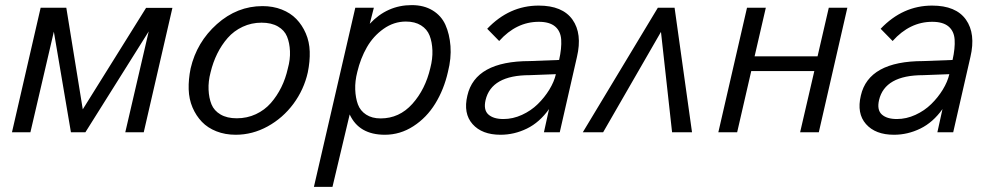

<svg xmlns="http://www.w3.org/2000/svg" viewBox="-20 -518 3881 752"><path d="M26.9 0 139.2 -487.8H239.7L304.2 -89.8L552.2 -487.3H655.3L543 0H470.7L562.5 -395L314.5 0H257.8L190.9 -394L99.1 0Z M903.3 9.8Q861.8 9.8 827.6 -3.7Q793.5 -17.1 770.8 -40.8Q748 -64.5 734.1 -96.9Q720.2 -129.4 719 -168.2Q717.8 -207 726.6 -250Q750.5 -353 829.6 -423.6Q908.7 -494.1 1008.3 -494.1Q1049.3 -494.1 1083.5 -480.7Q1117.7 -467.3 1140.6 -443.6Q1163.6 -419.9 1177.7 -387.2Q1191.9 -354.5 1193.1 -315.9Q1194.3 -277.3 1185.5 -234.4Q1170.4 -167 1129.2 -111.3Q1087.9 -55.7 1028.3 -22.9Q968.8 9.8 903.3 9.8ZM907.2 -54.7Q947.8 -54.7 982.2 -70.8Q1016.6 -86.9 1040.8 -114.5Q1064.9 -142.1 1081.8 -176.3Q1098.6 -210.4 1107.4 -250Q1117.2 -285.2 1115.7 -317.6Q1114.3 -350.1 1104.2 -374.8Q1094.2 -399.4 1068.6 -414.3Q1043 -429.2 1004.4 -429.2Q964.8 -429.2 930.4 -413.1Q896 -397 871.8 -369.4Q847.7 -341.8 830.8 -307.6Q814 -273.4 804.7 -234.4Q795.4 -199.2 796.9 -166.7Q798.3 -134.3 808.3 -109.4Q818.4 -84.5 843.8 -69.6Q869.1 -54.7 907.2 -54.7Z M1209.5 213.9 1371.6 -487.8H1444.3L1428.2 -424.8Q1496.6 -498 1592.8 -498Q1640.1 -498 1674.3 -477.3Q1708.5 -456.5 1724.6 -420.7Q1740.7 -384.8 1744.4 -337.4Q1748 -290 1734.4 -236.3Q1718.8 -167.5 1684.8 -112.3Q1650.9 -57.1 1599.1 -23.7Q1547.4 9.8 1487.3 9.8Q1386.2 9.8 1349.6 -69.8L1282.2 213.9ZM1470.7 -54.2Q1543.9 -54.2 1595 -111.1Q1646 -168 1665.5 -252Q1674.8 -287.6 1673.6 -320.6Q1672.4 -353.5 1662.6 -378.7Q1652.8 -403.8 1628.9 -418.7Q1605 -433.6 1569.8 -433.6Q1522.5 -433.6 1482.2 -405Q1441.9 -376.5 1417 -333Q1392.1 -289.6 1379.4 -236.3Q1370.1 -200.2 1371.3 -167.2Q1372.6 -134.3 1381.8 -109.1Q1391.1 -84 1414.1 -69.1Q1437 -54.2 1470.7 -54.2Z M1940.4 9.8Q1867.7 9.8 1830.8 -32Q1793.9 -73.7 1810.5 -143.6Q1841.3 -278.8 2055.2 -278.8L2169.9 -283.2Q2180.2 -329.6 2178 -362.8Q2175.8 -396 2154.1 -414.3Q2132.3 -432.6 2090.3 -432.6Q2002.4 -432.6 1935.1 -357.4L1888.2 -405.3Q1974.6 -496.1 2089.8 -496.1Q2183.1 -496.1 2222.2 -441.2Q2261.2 -386.2 2239.7 -294.9L2172.4 0H2110.4L2130.4 -90.8Q2093.3 -38.6 2043.7 -14.4Q1994.1 9.8 1940.4 9.8ZM1951.7 -51.8Q1988.8 -51.8 2024.4 -68.1Q2060.1 -84.5 2086.4 -110.4Q2112.8 -136.2 2131.6 -167Q2150.4 -197.8 2157.2 -227.5L2054.7 -223.6Q1904.8 -223.6 1881.8 -126Q1873 -87.4 1892.8 -69.6Q1912.6 -51.8 1951.7 -51.8Z M2262.7 0 2556.6 -487.8H2622.1L2690.4 0H2612.3L2568.8 -393.1L2342.3 0Z M2793.5 0 2905.8 -487.8H2979.5L2935.5 -297.4H3182.1L3226.1 -487.8H3298.8L3187 0H3113.8L3169.4 -239.7H2922.4L2867.2 0Z M3481.4 9.8Q3408.7 9.8 3371.8 -32Q3335 -73.7 3351.6 -143.6Q3382.3 -278.8 3596.2 -278.8L3710.9 -283.2Q3721.2 -329.6 3719 -362.8Q3716.8 -396 3695.1 -414.3Q3673.3 -432.6 3631.3 -432.6Q3543.5 -432.6 3476.1 -357.4L3429.2 -405.3Q3515.6 -496.1 3630.9 -496.1Q3724.1 -496.1 3763.2 -441.2Q3802.2 -386.2 3780.8 -294.9L3713.4 0H3651.4L3671.4 -90.8Q3634.3 -38.6 3584.7 -14.4Q3535.2 9.8 3481.4 9.8ZM3492.7 -51.8Q3529.8 -51.8 3565.4 -68.1Q3601.1 -84.5 3627.4 -110.4Q3653.8 -136.2 3672.6 -167Q3691.4 -197.8 3698.2 -227.5L3595.7 -223.6Q3445.8 -223.6 3422.9 -126Q3414.1 -87.4 3433.8 -69.6Q3453.6 -51.8 3492.7 -51.8Z"/></svg>

Font: HK Grotesk Italic
Style: Regular
Weight: 400
Italic angle: -13°
Designer: Alfredo Marco Pradil and Stefan Peev
Foundry: Hanken Design Co.
Version: Version 1.000;PS 001.000;hotconv 1.0.88;makeotf.lib2.5.64775